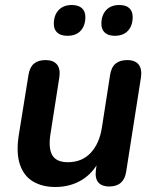

<svg xmlns="http://www.w3.org/2000/svg" viewBox="-20 -737 619 767"><path d="M201 10Q149 10 112 -12Q75 -34 59.5 -80Q44 -126 55 -197L94 -439Q99 -469 116 -483Q133 -497 162 -497Q193 -497 207.5 -479.5Q222 -462 217 -428L181 -198Q173 -143 189.5 -116Q206 -89 251 -89Q307 -89 342 -126Q377 -163 387 -227L420 -439Q425 -469 442 -483Q459 -497 488 -497Q520 -497 534 -479Q548 -461 543 -427L484 -51Q475 8 416 8Q387 8 373 -8Q359 -24 363 -57L373 -129L380 -102Q354 -47 307.5 -18.5Q261 10 201 10ZM438 -594Q413 -594 399 -606.5Q385 -619 385 -642Q385 -676 404 -696.5Q423 -717 457 -717Q483 -717 496.5 -704.5Q510 -692 510 -669Q510 -635 491.5 -614.5Q473 -594 438 -594ZM249 -594Q223 -594 209 -606.5Q195 -619 195 -642Q195 -676 214 -696.5Q233 -717 267 -717Q293 -717 307 -704.5Q321 -692 321 -669Q321 -635 302.5 -614.5Q284 -594 249 -594Z"/></svg>

Font: Nunito ExtraLight
Style: Italic
Weight: 200
Italic angle: -9°
Designer: Vernon Adams
Foundry: Vernon Adams
Version: Version 3.602